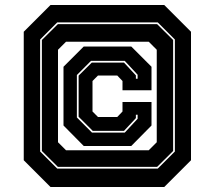

<svg xmlns="http://www.w3.org/2000/svg" viewBox="-20 -734 849 768"><path d="M182 14 75 -93V-607L182 -714H637L744 -607V-93L637 14ZM209 -59.5H611L679.5 -128V-576L611 -644.5H209L140.5 -576V-128ZM211.5 -66.5 147.5 -130V-574L211.5 -637.5H608.5L672.5 -574V-130L608.5 -66.5ZM348 -203.5H479L530.5 -259V-275H523.5V-261.5L476 -210.5H351L294.5 -267V-431.5L347 -483.5H476L523.5 -432.5V-419H530.5V-435L479 -490.5H344L287.5 -434V-264ZM244 -133H575L607 -165V-535L575 -567H244L212 -535V-165ZM315 -150 234 -232V-467L315 -548H505L586 -467V-373H470V-410L449 -432H372L350 -410V-288L372 -266H449L470 -288V-326H586V-232L505 -150Z"/></svg>

Font: Tourney ExtraBold
Style: Regular
Weight: 800
Designer: Tyler Finck
Foundry: Etcetera Type Co
Version: Version 1.015